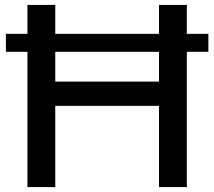

<svg xmlns="http://www.w3.org/2000/svg" viewBox="-20 -760 870 780"><path d="M826.5 -622.5V-549.5H739V0H626V-330H204.5V0H91.5V-549.5H4V-622.5H91.5V-740H204.5V-622.5H626V-740H739V-622.5ZM626 -428.5V-549.5H204.5V-428.5Z"/></svg>

Font: Encode Sans Expanded Medium
Style: Regular
Weight: 500
Width: 7
Designer: Multiple Designers
Foundry: Impallari Type
Version: Version 2.000